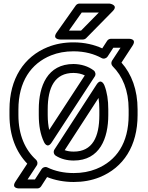

<svg xmlns="http://www.w3.org/2000/svg" viewBox="-20 -983 830 1074"><path d="M610.2 -612.3C665.1 -557.6 699.6 -478.5 699.6 -371V-339C699.6 -183.6 632.1 -83.6 517.8 -37.7C480.4 -22.7 438.8 -15 392.4 -15C336.9 -15 288.1 -25.6 244.9 -46.5C233 -52.2 218.9 -46.8 213 -37.5L175.3 21H134.1L185.6 -57.3C192.4 -67.7 190 -81.8 181.5 -89.5C121.4 -144.2 83 -226.6 83 -339V-371C83 -525.1 152.3 -627.7 265.9 -673.3C303.3 -688.3 344.9 -696 391.3 -696C455.6 -696 507.8 -680.6 548.6 -658.1C560.7 -651.4 575.6 -657 581.7 -666.4L613.9 -716H654.2L606.9 -643.7C600.4 -633.8 602 -620.4 610.2 -612.3ZM659.5 -632.8 721.3 -727.3C747.8 -767.8 700.4 -766 700.4 -766H600.3C592.3 -766 584 -761.8 579.3 -754.6L551.9 -712.4C508.4 -732.5 453.7 -746 391.3 -746C339.4 -746 291.2 -737.3 247.2 -719.7C113.3 -666 33 -541.4 33 -371V-339C33 -224.2 69.3 -133.3 132.5 -67.5L66.8 32.3C40.2 72.7 87.7 71 87.7 71H188.9C196.9 71 205.3 66.7 209.9 59.5L243.4 7.5C287.6 25.4 338.7 35 392.4 35C444.3 35 492.5 26.3 536.5 8.7C671 -45.3 749.6 -167.6 749.6 -339V-371C749.6 -480.7 716.3 -568.7 659.5 -632.8ZM391.5 -625C245.1 -625 196.9 -501 196.9 -372V-339C196.9 -280.5 206 -230.3 225.8 -189.2C225.8 -189.2 243.4 -146.8 269.2 -186.3L510.1 -555.3C517.7 -566.9 513.3 -582.1 504.3 -588.9C473.1 -612.5 434.6 -624.3 391.5 -625ZM391.1 -575C416 -574.6 435.8 -570.1 454.3 -561.2L255.3 -256.4C250.1 -278.7 246.9 -307.9 246.9 -339V-372C246.9 -493.9 286.3 -575 391.1 -575ZM392.4 -85C538.6 -85 585.7 -210.5 585.7 -339V-372C585.7 -422.9 578.9 -467.3 564.2 -505C564.2 -505 546.6 -550.8 519.9 -509.6L284.5 -146.6C277.2 -135.3 280.2 -119.4 292.1 -111.9C320.9 -93.7 354.9 -85 392.4 -85ZM392.4 -135C373.1 -135 357.9 -137.4 341.8 -143L531.1 -435C534.1 -416.2 535.7 -395 535.7 -372V-339C535.7 -216.9 497.2 -135 392.4 -135ZM437.2 -913H532.9L433.6 -812H365.9ZM424.3 -963C417.2 -963 408.7 -959.2 403.9 -952.4L297.2 -801.4C269 -761.5 317.6 -762 317.6 -762H444.1C449.7 -762 457.1 -764.6 461.9 -769.5L610.4 -920.5C645.2 -955.8 592.6 -963 592.6 -963Z"/></svg>

Font: Asimov
Style: WidOu
Weight: 500
Designer: Google
Version: Version 2.000980; 2014